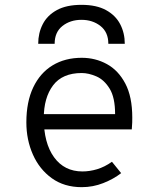

<svg xmlns="http://www.w3.org/2000/svg" viewBox="-20 -762 656 794"><path d="M318 12Q245.5 12 194.2 -25Q143 -62 116 -123Q89 -184 89 -256Q89 -341 117.5 -400.8Q146 -460.5 197.5 -491.8Q249 -523 318 -523Q374.5 -523 422 -497Q469.5 -471 498.2 -416.5Q527 -362 527 -276Q527 -268 526.8 -255.8Q526.5 -243.5 525 -227H145V-290H456Q456 -358.5 433.5 -395.2Q411 -432 378.8 -446Q346.5 -460 318 -460Q238 -460 199.5 -409Q161 -358 161 -273Q161 -170.5 203.5 -111.8Q246 -53 321 -53Q350.5 -53 381.5 -62.2Q412.5 -71.5 443 -93L481 -46Q449.5 -21.5 407 -4.8Q364.5 12 318 12ZM138 -581Q138 -625.5 156.8 -662Q175.5 -698.5 215 -720.2Q254.5 -742 317 -742Q379 -742 418.5 -720.2Q458 -698.5 477 -662Q496 -625.5 496 -581H428Q428 -629 395.5 -654.5Q363 -680 317 -680Q270.5 -680 238.2 -654.5Q206 -629 206 -581Z"/></svg>

Font: Overpass Mono Light
Style: Regular
Weight: 300
Monospace: yes
Designer: Delve Withrington, Dave Bailey
Foundry: Delve Fonts LLC
Version: Version 4.000